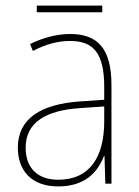

<svg xmlns="http://www.w3.org/2000/svg" viewBox="-20 -659 498 689"><path d="M347 -639H112V-615H347ZM232 -537C182 -537 133 -523 88 -501L98 -476C147 -502 190 -512 232 -512C316 -512 354 -467 354 -347V-301L266 -295C127 -285 44 -234 44 -129C44 -49 91 10 189 10C286 10 331 -42 353 -99H355L358 0H380V-353C380 -483 332 -537 232 -537ZM267 -271 354 -277V-220C353 -98 304 -14 189 -14C114 -14 72 -57 72 -129C72 -220 145 -263 267 -271Z"/></svg>

Font: Noto Sans Arabic UI SmCn Th
Style: Regular
Weight: 100
Width: 4
Designer: Monotype Design Team, Nadine Chahine and Nizar Qandah
Foundry: Monotype Imaging Inc.
Version: Version 2.010